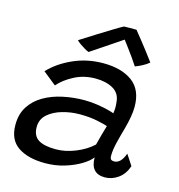

<svg xmlns="http://www.w3.org/2000/svg" viewBox="-109 -826 867 932"><g transform="rotate(15 324.0 -359.5)"><path d="M201 10.5Q115 10.5 64.5 -23.5Q14 -57.5 14 -132.5Q14 -187 38.8 -225.2Q63.5 -263.5 105.5 -287.8Q147.5 -312 200 -323.2Q252.5 -334.5 308 -334.5Q341 -334.5 373 -329.5Q405 -324.5 428.2 -318.5Q451.5 -312.5 458.5 -309Q463.5 -337 459.5 -366.5Q456 -409.5 420.8 -429.8Q385.5 -450 332.5 -450Q274.5 -450 226.5 -425Q178.5 -400 149.5 -366.5L83 -420Q128.5 -468.5 198.8 -500Q269 -531.5 350 -531.5Q442 -531.5 496.2 -491.5Q550.5 -451.5 550.5 -366Q550.5 -342 545.5 -313.8Q540.5 -285.5 532.5 -256Q521 -216 511.2 -176.5Q501.5 -137 501.5 -108Q501.5 -93.5 507 -89Q512.5 -84.5 522.5 -84.5Q556 -84.5 575 -137.5L610 -84Q596 -42 565 -20Q534 2 498.5 2Q426.5 2 426.5 -79Q411.5 -58.5 377.5 -38Q343.5 -17.5 297.5 -3.5Q251.5 10.5 201 10.5ZM233.5 -68Q282 -68 332.8 -88.8Q383.5 -109.5 417 -141Q432 -200.5 444.5 -241Q431.5 -246 393 -254.2Q354.5 -262.5 303 -262.5Q259 -262.5 216 -250.2Q173 -238 144.8 -213Q116.5 -188 116.5 -149Q116.5 -105 145.5 -86.5Q174.5 -68 233.5 -68ZM462.5 -730Q477.5 -711.5 496.8 -687.2Q516 -663 535 -638.2Q554 -613.5 568.5 -593.5Q553.5 -581 534.8 -571.2Q516 -561.5 500.5 -556Q490 -572.5 473.8 -595.5Q457.5 -618.5 442 -639Q426.5 -659.5 419.5 -669Q405.5 -659.5 376.8 -640.2Q348 -621 317 -600Q286 -579 265.5 -565.5Q258 -568 245 -575.5Q232 -583 219.5 -591.8Q207 -600.5 201 -607.5Q236 -630 277 -655.5Q318 -681 352 -701.8Q386 -722.5 399.5 -729.5Q408.5 -730 429.8 -730.2Q451 -730.5 462.5 -730Z"/></g></svg>

Font: Grandstander
Style: Italic
Weight: 400
Italic angle: -15°
Designer: Tyler Finck
Foundry: Etcetera Type Co
Version: Version 1.200; ttfautohint (v1.8.3)